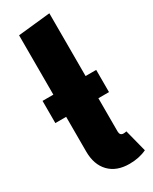

<svg xmlns="http://www.w3.org/2000/svg" viewBox="-202 -810 700 877"><g transform="rotate(-30 148.0 -371.5)"><path d="M294 -1Q254 18 203 18Q135 18 97 -21.5Q59 -61 59 -130V-313H2V-430H59V-743L229 -761V-430H285V-313H229V-138Q229 -116 248 -116Q256 -116 264 -118Z"/></g></svg>

Font: Fira Sans Extra Condensed ExtraBold
Style: Regular
Weight: 800
Width: 1
Designer: Carrois Corporate & Edenspiekermann AG
Foundry: Carrois Corporate GbR & Edenspiekermann AG
Version: Version 4.203